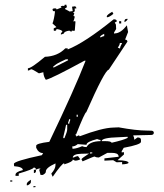

<svg xmlns="http://www.w3.org/2000/svg" viewBox="-20 -759 697 816"><path d="M434.6 -685.5 433.6 -689.5Q434.6 -696.3 457 -709L461.9 -700.2Q444.3 -685.5 434.6 -685.5ZM204.1 -7.8Q200.2 -14.6 198.2 -21.5Q215.8 -41 215.8 -57.6V-64.5Q174.8 -45.9 174.8 -30.3V-29.3Q174.8 -22.5 162.1 -15.6H152.3L146.5 -38.1Q151.4 -39.1 151.4 -43Q141.6 -43 132.8 -38.1Q132.8 -46.9 123 -46.9Q123 -40 59.6 -21.5V-11.7H45.9V-16.6Q45.9 -28.3 77.1 -36.1Q77.1 -49.8 40 -52.7L39.1 -62.5Q39.1 -74.2 158.2 -99.6L163.1 -108.4Q143.6 -108.4 133.8 -130.9V-139.6Q133.8 -149.4 189.5 -156.2Q296.9 -379.9 343.8 -501H338.9Q199.2 -424.8 174.8 -419.9Q165 -433.6 164.1 -452.1L145.5 -447.3Q118.2 -464.8 112.3 -464.8Q103.5 -459 98.6 -459V-468.8Q113.3 -468.8 170.9 -517.6Q224.6 -519.5 257.8 -553.7H267.6V-548.8Q339.8 -577.1 462.9 -676.8H466.8Q476.6 -675.8 476.6 -668L467.8 -663.1L472.7 -654.3L473.6 -635.7L464.8 -621.1V-616.2L469.7 -617.2Q493.2 -618.2 519.5 -651.4Q519.5 -647.5 524.4 -623L511.7 -590.8Q521.5 -589.8 521.5 -582L442.4 -462.9Q425.8 -461.9 346.7 -282.2Q340.8 -282.2 303.7 -188.5Q299.8 -187.5 299.8 -184.6H301.8Q303.7 -183.6 304.7 -178.7L313.5 -183.6Q318.4 -183.6 318.4 -179.7Q414.1 -215.8 460.9 -216.8L484.4 -217.8Q559.6 -204.1 603.5 -204.1Q614.3 -204.1 623.5 -203.6Q632.8 -203.1 633.8 -195.3Q633.8 -186.5 624 -185.5L545.9 -183.6Q550.8 -174.8 550.8 -165L564.5 -174.8Q578.1 -174.8 579.1 -166V-156.2Q579.1 -144.5 505.9 -130.9L497.1 -116.2V-111.3L506.8 -112.3V-102.5L479.5 -78.1Q526.4 -77.1 526.4 -66.4Q521.5 -61.5 499 -60.5V-70.3L475.6 -69.3L460.9 -78.1L423.8 -76.2V-85.9Q428.7 -85.9 484.4 -92.8L483.4 -97.7Q480.5 -109.4 454.1 -109.4H436.5L400.4 -89.8H396.5Q388.7 -89.8 381.8 -93.8Q377.9 -93.8 331.1 -73.2L326.2 -82Q326.2 -85.9 358.4 -106.4L325.2 -105.5Q291 -104.5 289.1 -89.8H293.9Q301.8 -94.7 311.5 -95.7L321.3 -82Q310.5 -76.2 298.8 -76.2L289.1 -81.1V-80.1Q289.1 -71.3 252.9 -60.5V-65.4Q243.2 -64.5 204.1 -7.8ZM509.8 -665 508.8 -668.9Q509.8 -678.7 517.6 -678.7H522.5Q522.5 -672.9 509.8 -665ZM495.1 -659.2H486.3V-668.9H495.1ZM409.2 -600.6Q418 -605.5 422.9 -605.5V-615.2Q405.3 -607.4 405.3 -601.6V-600.6ZM490.2 -552.7Q490.2 -560.5 499 -576.2H489.3Q489.3 -568.4 480.5 -556.6ZM210 -472.7 269.5 -502.9 268.6 -506.8H259.8Q210 -484.4 210 -477.5Q205.1 -477.5 205.1 -472.7ZM310.5 -262.7V-271.5H305.7V-262.7ZM274.4 -233.4Q274.4 -238.3 278.3 -248V-252H273.4Q273.4 -247.1 269.5 -238.3V-233.4ZM253.9 -171.9Q265.6 -199.2 265.6 -209V-228.5H260.7Q260.7 -225.6 249 -176.8V-171.9ZM454.1 -152.3Q502.9 -163.1 522.5 -172.9V-177.7L485.4 -175.8Q412.1 -173.8 412.1 -159.2H425.8Q453.1 -159.2 454.1 -152.3ZM292 -127Q306.6 -127.9 329.1 -137.7Q336.9 -133.8 347.7 -133.8Q360.4 -158.2 407.2 -159.2V-164.1Q402.3 -164.1 392.6 -168Q347.7 -156.2 347.7 -144.5V-143.6L310.5 -146.5Q298.8 -136.7 287.1 -136.7L288.1 -127ZM362.3 -106.4 372.1 -107.4V-111.3H362.3ZM124 -23.4V-37.1L132.8 -38.1V-31.2Q132.8 -24.4 124 -23.4ZM32.2 12.7H23.4V7.8H32.2ZM98.6 28.3H93.8V22.5Q93.8 15.6 111.3 4.9V14.6Q111.3 21.5 98.6 28.3ZM122.1 37.1V32.2H130.9V36.1ZM239.3 -612.3 238.3 -614.3Q238.3 -617.2 245.1 -625Q244.1 -631.8 220.7 -635.7L217.8 -628.9L209 -627.9L208 -636.7Q208 -639.6 219.7 -643.6Q218.8 -645.5 203.1 -659.2Q210 -676.8 213.9 -710.9Q205.1 -710.9 204.6 -713.9Q204.1 -716.8 203.1 -719.7Q205.1 -723.6 213.9 -723.6Q219.7 -723.6 220.7 -718.8L242.2 -727.5L238.3 -729.5Q238.3 -733.4 246.1 -734.4L253.9 -733.4V-738.3L261.7 -739.3L264.6 -728.5Q255.9 -723.6 255.9 -720.7Q275.4 -710.9 275.4 -710L289.1 -711.9L286.1 -730.5L299.8 -732.4L304.7 -725.6V-723.6L296.9 -722.7L297.9 -715.8Q297.9 -707 290 -706.1L295.9 -702.1L292 -691.4L297.9 -688.5Q294.9 -672.9 291 -668L295.9 -668.9Q300.8 -668.9 300.8 -667L297.9 -628.9L293.9 -627.9L285.2 -628.9V-625Q276.4 -625 275.4 -628.9Q252.9 -626 251 -616.2Z"/></svg>

Font: Blackcraft
Style: Regular
Weight: 400
Designer: GGBotNet
Foundry: GGBotNet
Version: 1.00